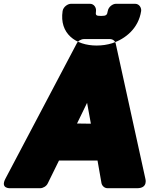

<svg xmlns="http://www.w3.org/2000/svg" viewBox="-59 -954 788 1012"><path d="M455 -108 476 12C479 25 491 38 508 38H664C723 38 707 -13 707 -13L551 -724C548 -738 536 -748 520 -748H384C369 -748 352 -739 345 -724L-30 -13C-60 43 -3 38 -3 38H153C167 38 186 28 193 12L252 -108ZM347 -303 400 -412 420 -302ZM271 -896C275 -919 299 -934 315 -934H415C438 -934 449 -912 447 -896C444 -874 446 -870 474 -870C501 -870 506 -875 509 -896C513 -919 536 -934 552 -934H653C676 -934 687 -912 685 -896C671 -804 602 -749 532 -726C506 -718 479 -714 450 -714C340 -714 253 -777 271 -896Z"/></svg>

Font: Asimov Print
Style: EIt
Weight: 500
Designer: Google
Version: Version 2.000980; 2014